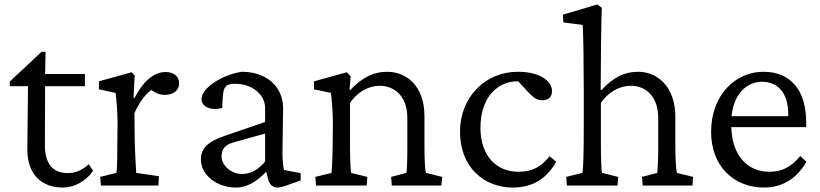

<svg xmlns="http://www.w3.org/2000/svg" viewBox="-20 -835 3692 864"><path d="M399 -67 379 -96C354 -72 322 -56 285 -56C219 -56 182 -97 182 -181L183 -447H362V-502H183L185 -602H167L24 -468V-447H106L103 -162C103 -48 170 9 262 9C314 9 367 -19 399 -67Z M434 0H693L695 -42L593 -57C591 -87 587 -159 586 -213L585 -326C607 -375 633 -410 661 -430C679 -416 700 -408 721 -408C758 -408 786 -426 786 -461C786 -493 760 -511 725 -511C684 -511 632 -485 585 -393L581 -395L586 -495L573 -510L425 -469V-433L500 -417C504 -390 509 -329 509 -277L508 -184C508 -106 506 -69 504 -57L431 -39Z M1042 9C1088 9 1130 -13 1178 -62L1186 -30C1192 -5 1207 9 1229 9C1240 9 1259 4 1279 -4L1333 -23V-56L1258 -70C1254 -84 1251 -118 1251 -145L1254 -349C1253 -447 1178 -512 1068 -512C983 -500 887 -440 887 -390C887 -354 928 -336 980 -349L982 -393C985 -445 996 -458 1038 -458C1113 -458 1173 -411 1173 -349V-286L995 -225C915 -198 884 -168 884 -116C884 -51 952 9 1042 9ZM977 -131C977 -163 992 -183 1030 -194L1173 -234V-108C1141 -70 1108 -52 1068 -52C1020 -52 977 -91 977 -131Z M1402 0H1630L1633 -39L1560 -57C1557 -75 1555 -118 1555 -194V-372C1588 -420 1636 -449 1690 -449C1745 -449 1813 -412 1813 -304V-171C1813 -101 1811 -75 1809 -57L1740 -39L1743 0H1966L1970 -39L1897 -57C1892 -72 1890 -123 1890 -180V-313C1890 -451 1806 -512 1723 -512C1662 -512 1613 -489 1556 -430L1553 -431L1558 -492L1541 -510L1393 -469V-433L1469 -417C1473 -390 1478 -328 1478 -276L1477 -184C1476 -103 1473 -74 1472 -57L1399 -39Z M2288 9C2374 9 2439 -29 2483 -107L2453 -132C2414 -83 2375 -62 2312 -62C2215 -62 2142 -133 2142 -260C2142 -401 2223 -471 2312 -469L2358 -419C2385 -391 2398 -384 2422 -384C2450 -384 2464 -401 2464 -425C2464 -469 2412 -512 2310 -512C2162 -512 2050 -396 2050 -243C2050 -82 2158 9 2288 9Z M2531 0H2759L2762 -39L2689 -57C2686 -69 2684 -119 2684 -194V-372C2717 -420 2766 -449 2819 -449C2882 -449 2942 -406 2942 -303V-171C2942 -101 2939 -75 2938 -57L2869 -39L2872 0H3096L3099 -39L3026 -57C3022 -74 3019 -123 3019 -180V-309C3019 -449 2935 -512 2852 -512C2791 -512 2742 -489 2686 -429L2683 -431C2684 -613 2685 -702 2688 -800L2668 -815L2513 -769L2515 -734L2602 -723C2605 -699 2607 -533 2607 -427V-281C2607 -140 2605 -83 2601 -57L2528 -39Z M3418 9C3498 9 3564 -29 3609 -107L3581 -133C3540 -83 3499 -62 3442 -62C3344 -62 3274 -135 3271 -263H3608V-283C3608 -431 3536 -511 3418 -512C3293 -514 3180 -410 3180 -242C3180 -84 3285 9 3418 9ZM3272 -312C3282 -416 3344 -467 3408 -467C3482 -467 3527 -415 3527 -322V-312Z"/></svg>

Font: TPK Tissa Web Quiz
Style: Regular
Weight: 400
Designer: Jacques Le Bailly, Suppakit Chalermlarp | Katatrad Co.,Ltd.
Foundry: Jacques Le Bailly, Cadson Demak Co.,Ltd.
Version: Version 5.000;Glyphs 3.1.2 (3151)